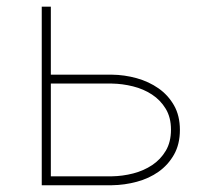

<svg xmlns="http://www.w3.org/2000/svg" viewBox="-20 -548 640 568"><path d="M130.4 -327.1H311Q348.1 -326.7 384.3 -316.7Q420.4 -306.6 449 -286.6Q477.5 -266.6 494.9 -236.1Q512.2 -205.6 512.2 -163.6Q512.2 -121.6 494.9 -90.8Q477.5 -60.1 449.2 -40Q420.9 -20 384.8 -10.3Q348.6 -0.5 311 0H103.5V-528.3H130.4ZM130.4 -300.8V-26.4H311Q342.8 -26.9 374 -34.9Q405.3 -43 430.2 -59.6Q455.1 -76.2 470.5 -102.1Q485.8 -127.9 485.8 -164.6Q485.8 -200.7 470.2 -226.3Q454.6 -252 429.7 -268.3Q404.8 -284.7 373.5 -292.5Q342.3 -300.3 311 -300.8Z"/></svg>

Font: Roboto Mono Thin
Style: Regular
Weight: 250
Designer: Google
Version: Version 2.000985; 2015; ttfautohint (v1.3)